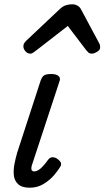

<svg xmlns="http://www.w3.org/2000/svg" viewBox="-20 -860 487 895"><path d="M119 15Q82 15 64.5 -1.5Q47 -18 44.5 -43Q42 -68 47.5 -96Q53 -124 60 -148L169 -483Q176 -503 186 -509Q196 -515 219 -515Q242 -515 252.5 -506Q263 -497 258 -483L133 -103Q126 -85 126 -76Q126 -67 130 -64Q134 -61 139 -61Q149 -61 159 -67Q169 -73 180.5 -85.5Q192 -98 204 -115Q213 -127 225 -127Q237 -127 248 -119Q261 -109 264 -100.5Q267 -92 261 -83Q252 -67 232.5 -44Q213 -21 184 -3Q155 15 119 15ZM121 -610Q108 -610 98.5 -621Q89 -632 89 -644Q89 -653 93 -659Q97 -665 101 -669L259 -818Q273 -831 287 -835.5Q301 -840 317 -840Q330 -840 341.5 -833.5Q353 -827 359 -814L441 -661Q445 -654 446 -649Q447 -644 447 -639Q447 -627 432.5 -618.5Q418 -610 408 -610Q398 -610 392.5 -615Q387 -620 382 -626L296 -739L149 -625Q143 -621 136 -615.5Q129 -610 121 -610Z"/></svg>

Font: Playwrite US Trad
Style: Regular
Weight: 400
Designer: Veronika Burian, José Scaglione
Foundry: TypeTogether
Version: Version 1.002